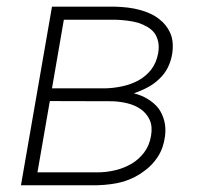

<svg xmlns="http://www.w3.org/2000/svg" viewBox="-20 -548 627 568"><path d="M42 0H267.6Q288.1 -0.5 308.1 -3.2Q328.1 -5.9 346.7 -11.2Q363.3 -16.6 378.7 -24.4Q394 -32.2 407.2 -42.5Q431.2 -59.6 447.5 -85.2Q463.9 -110.8 468.3 -146Q471.2 -169.4 466.1 -189.9Q460.9 -210.4 449.2 -227.1Q437 -242.7 418.2 -254.4Q399.4 -266.1 376 -272Q399.9 -280.3 418.2 -290.3Q436.5 -300.3 451.2 -314.5Q466.3 -328.6 476.1 -347.4Q485.8 -366.2 489.7 -390.6Q494.6 -426.3 483.4 -450.9Q472.2 -475.6 450.7 -491.7Q439 -501 424.6 -507.6Q410.2 -514.2 394 -518.6Q376.5 -523.4 357.7 -525.6Q338.9 -527.8 320.3 -528.3H133.8ZM127.4 -249 310.5 -248.5Q334 -248 356.9 -242.4Q379.9 -236.8 397 -224.6Q414.1 -212.4 422.9 -193.1Q431.6 -173.8 426.8 -146Q421.9 -117.2 406.2 -96.7Q390.6 -76.2 369.1 -63.5Q347.2 -50.8 321 -44.4Q294.9 -38.1 268.1 -38.1H90.8ZM133.8 -286.6 168.9 -489.7H319.8Q336.9 -489.3 355.5 -487.1Q374 -484.9 390.6 -480Q404.8 -475.1 417 -467.8Q429.2 -460.4 437 -450.2Q444.8 -439 448 -424.3Q451.2 -409.7 447.8 -390.1Q442.4 -361.3 427 -341.8Q411.6 -322.3 389.6 -310.1Q367.7 -298.3 341.8 -292.7Q315.9 -287.1 290 -286.6Z"/></svg>

Font: Roboto Mono ExtraLight
Style: Italic
Weight: 250
Italic angle: -10°
Monospace: yes
Designer: Google
Version: Version 3.000